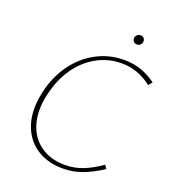

<svg xmlns="http://www.w3.org/2000/svg" viewBox="-147 -928 929 1042"><g transform="rotate(20 317.0 -407.0)"><path d="M457 -791Q457 -802 465.5 -810.5Q474 -819 485 -819Q498 -819 505.5 -810.5Q513 -802 511 -790Q510 -779 502 -772Q494 -765 483 -765Q472 -765 464.5 -772.5Q457 -780 457 -791ZM79 -250Q79 -297 91 -348Q112 -441 163.5 -512.5Q215 -584 289 -623.5Q363 -663 449 -663Q502 -663 546.5 -647.5Q591 -632 634 -601L616 -579Q537 -641 442 -641Q365 -641 298.5 -604Q232 -567 186 -500.5Q140 -434 120 -346Q108 -298 108 -253Q108 -183 135.5 -130Q163 -77 215.5 -47Q268 -17 339 -17Q392 -17 440.5 -35.5Q489 -54 545 -93L559 -73Q497 -33 444.5 -14Q392 5 336 5Q257 5 199 -27Q141 -59 110 -117Q79 -175 79 -250Z"/></g></svg>

Font: Ysabeau Infant Extralight
Style: Italic
Weight: 200
Italic angle: -12°
Designer: Christian Thalmann (Catharsis Fonts)
Version: Version 0.003